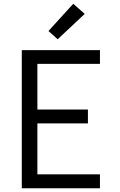

<svg xmlns="http://www.w3.org/2000/svg" viewBox="-20 -1002 640 1022"><path d="M96 0V-735H512V-662H179V-419H448V-345H179V-74H512V0ZM287 -793 238 -837 370 -982 431 -928Z"/></svg>

Font: Iosevka Aile
Style: Regular
Weight: 400
Designer: Belleve Invis
Foundry: Belleve Invis
Version: Version 28.0.1; ttfautohint (v1.8.4)